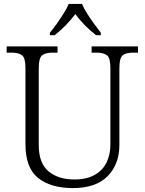

<svg xmlns="http://www.w3.org/2000/svg" viewBox="-20 -951 740 981"><path d="M352 10Q240 10 175 -41.5Q110 -93 110 -215V-605Q110 -655 92.5 -668.5Q75 -682 40 -682H14V-714H274V-682H248Q213 -682 195.5 -668.5Q178 -655 178 -603V-210Q178 -117 228 -75.5Q278 -34 360 -34Q423 -34 464 -57.5Q505 -81 524.5 -121Q544 -161 544 -212V-605Q544 -655 526.5 -668.5Q509 -682 474 -682H448V-714H685V-682H660Q624 -682 607 -668.5Q590 -655 590 -603V-210Q590 -112 530 -51Q470 10 352 10ZM235 -784Q251 -803 269.5 -829Q288 -855 305 -882Q322 -909 331 -931H399Q408 -909 425 -882Q442 -855 461 -829Q480 -803 495 -784V-771H471Q438 -797 412.5 -823Q387 -849 365 -879Q342 -849 317 -823Q292 -797 259 -771H235Z"/></svg>

Font: Noto Serif Sinhala Light
Style: Regular
Weight: 300
Designer: Jelle Bosma - Monotype Design Team
Foundry: Monotype Imaging Inc.
Version: Version 2.007; ttfautohint (v1.8.4.7-5d5b)